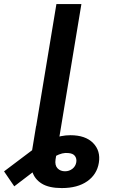

<svg xmlns="http://www.w3.org/2000/svg" viewBox="-144 -748 578 972"><path d="M168.9 204.1Q104 204.1 67.6 181.6Q31.2 159.2 19.3 120.4Q7.3 81.5 15.1 33.7L38.6 -109.4H165.5L137.2 59.1Q132.8 88.9 147.2 104Q161.6 119.1 185.1 119.1Q206.5 119.1 222.7 106.4Q238.8 93.8 242.2 73.2Q245.1 55.2 235.6 42Q226.1 28.8 202.6 26.9Q187 24.9 170.9 28.8Q154.8 32.7 135.5 43Q116.2 53.2 90.8 71.3L-71.8 195.3L-123.5 119.6L27.3 5.9Q67.4 -24.9 116.2 -44.2Q165 -63.5 212.4 -63.5Q288.6 -63.5 327.4 -23.9Q366.2 15.6 356.4 76.2Q346.7 135.3 297.6 169.7Q248.5 204.1 168.9 204.1ZM268.1 -727.5 147.5 0H21L141.6 -727.5Z"/></svg>

Font: Inter 16pt SemiBold
Style: Italic
Weight: 600
Italic angle: -9.3988°
Version: Version 4.001;git-66647c0bb